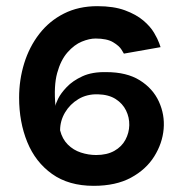

<svg xmlns="http://www.w3.org/2000/svg" viewBox="-20 -593 596 623"><path d="M284 10Q203 10 149 -28.5Q95 -67 68.5 -132Q42 -197 42 -276Q42 -334 58.5 -387.5Q75 -441 107.5 -483Q140 -525 187.5 -549Q235 -573 296 -573Q349 -573 385.5 -559.5Q422 -546 445 -526.5Q468 -507 480 -486.5Q492 -466 496.5 -453Q501 -440 501 -440L382 -419Q382 -419 374.5 -431.5Q367 -444 347 -456Q327 -468 290 -468Q270 -468 245.5 -458Q221 -448 199 -423Q177 -398 165.5 -356Q154 -314 160 -249Q160 -255 168.5 -272.5Q177 -290 196.5 -310.5Q216 -331 247.5 -345.5Q279 -360 325 -359Q391 -359 433.5 -332.5Q476 -306 495.5 -263.5Q515 -221 511 -174.5Q507 -128 480.5 -85.5Q454 -43 405 -16.5Q356 10 284 10ZM292 -90Q327 -90 351 -103.5Q375 -117 387 -139.5Q399 -162 399.5 -187Q400 -212 389 -234.5Q378 -257 355.5 -271.5Q333 -286 298 -287Q262 -288 234.5 -271.5Q207 -255 191 -228Q175 -201 175 -170Q182 -142 200 -124Q218 -106 242.5 -98Q267 -90 292 -90Z"/></svg>

Font: Darker Grotesque ExtraBold
Style: Regular
Weight: 800
Designer: Gabriel Lam
Foundry: TypeRant
Version: Version 1.000;gftools[0.9.28]